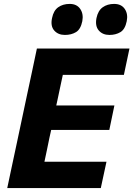

<svg xmlns="http://www.w3.org/2000/svg" viewBox="-20 -961 682 981"><path d="M17 0Q29 -57 40.5 -110.8Q52 -164.5 66.5 -232.5L117.5 -473Q132.5 -542.5 144.2 -597.8Q156 -653 168.5 -713H641.5L613 -578.5H301Q294.5 -548.5 287.8 -517Q281 -485.5 273.5 -449.5L267.5 -422H564.5L538.5 -297H241.5L233 -259Q226 -224 219.5 -193.5Q213 -163 207 -134.5H524L495 0ZM539 -782.5Q504.5 -782.5 484.8 -805.2Q465 -828 473 -869Q481 -907 505 -924Q529 -941 563 -941Q600 -941 617.5 -915.2Q635 -889.5 627.5 -852.5Q619 -811 595.2 -796.8Q571.5 -782.5 539 -782.5ZM311.5 -782.5Q277 -782.5 257 -805.2Q237 -828 246 -869Q253.5 -907 277.5 -924Q301.5 -941 336 -941Q372.5 -941 390 -915.2Q407.5 -889.5 400.5 -852.5Q392 -811 368.2 -796.8Q344.5 -782.5 311.5 -782.5Z"/></svg>

Font: Commissioner
Style: Bold Italic
Weight: 700
Italic angle: -12°
Designer: Kostas Bartsokas
Foundry: Kostas Bartsokas
Version: Version 1.000; ttfautohint (v1.8.3)